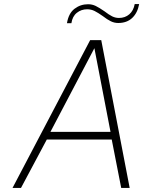

<svg xmlns="http://www.w3.org/2000/svg" viewBox="-20 -932 710 952"><path d="M427 -733H482L623 0H581L534 -240H212L84 0H42ZM528 -278 448 -693 230 -278ZM417 -911Q437 -911 454.5 -902.5Q472 -894 498 -876Q520 -859 536 -851Q552 -843 570 -843Q600 -843 621 -861Q642 -879 648 -912H670Q662 -868 635.5 -843Q609 -818 566 -818Q547 -818 529.5 -826.5Q512 -835 490 -852Q466 -869 449 -877.5Q432 -886 412 -886Q383 -886 361 -868.5Q339 -851 334 -817H312Q320 -866 349.5 -888.5Q379 -911 417 -911Z"/></svg>

Font: Exo ExtraLight
Style: Italic
Weight: 275
Italic angle: -9°
Designer: Natanael Gama
Foundry: Natanael Gama
Version: Version 1.500; ttfautohint (v1.6)